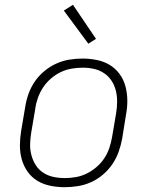

<svg xmlns="http://www.w3.org/2000/svg" viewBox="-20 -772 640 800"><path d="M249 8Q219 8 189.5 2Q160 -4 136 -18.5Q112 -33 95.5 -56Q79 -79 71 -107Q63 -135 63 -165Q63 -195 68 -226L85 -326Q89 -353 98.5 -380Q108 -407 124.5 -431.5Q141 -456 164.5 -475.5Q188 -495 214.5 -507Q241 -519 269 -523.5Q297 -528 324 -528Q354 -528 383.5 -522Q413 -516 437 -501.5Q461 -487 478 -464Q495 -441 502.5 -413Q510 -385 510.5 -355Q511 -325 505 -294L489 -194Q484 -167 474.5 -140Q465 -113 448.5 -88.5Q432 -64 409 -44.5Q386 -25 359.5 -13Q333 -1 304.5 3.5Q276 8 249 8ZM250 -30Q272 -30 295.5 -34Q319 -38 340.5 -48.5Q362 -59 381.5 -75.5Q401 -92 414.5 -112.5Q428 -133 435.5 -155.5Q443 -178 447 -201L464 -301Q468 -325 468 -349Q468 -373 462.5 -395Q457 -417 444.5 -436Q432 -455 413 -467.5Q394 -480 371.5 -485Q349 -490 324 -490Q302 -490 278.5 -486Q255 -482 233 -471.5Q211 -461 192 -444.5Q173 -428 159.5 -407.5Q146 -387 138 -364.5Q130 -342 127 -319L110 -219Q106 -195 105.5 -171Q105 -147 111 -125Q117 -103 129 -84Q141 -65 160 -52.5Q179 -40 202 -35Q225 -30 250 -30ZM348 -590 246 -728 284 -752 380 -610Z"/></svg>

Font: Iosevka Aile XLt Obl
Style: Regular
Weight: 200
Italic angle: -9°
Designer: Belleve Invis
Foundry: Belleve Invis
Version: Version 31.1.0; ttfautohint (v1.8.4)